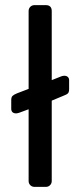

<svg xmlns="http://www.w3.org/2000/svg" viewBox="-20 -730 313 750"><path d="M23.9 -305.2V-338.9Q23.9 -350.1 28.6 -355Q33.2 -359.9 45.9 -365.2L91.8 -382.8V-687Q91.8 -696.8 98.4 -703.4Q105 -710 115.2 -710H159.2Q170.4 -710 176.3 -704.1Q182.1 -698.2 182.1 -687V-417L217.8 -431.2Q224.6 -434.1 231 -434.1Q239.7 -434.1 244.9 -429.4Q250 -424.8 250 -416V-381.8Q250 -370.6 245.6 -365.7Q241.2 -360.8 228 -356L182.1 -336.9V-22.9Q182.1 -13.2 175.5 -6.6Q168.9 0 159.2 0H115.2Q105 0 98.4 -6.6Q91.8 -13.2 91.8 -22.9V-303.2L56.2 -290Q48.3 -287.1 43 -287.1Q34.2 -287.1 29.1 -291.5Q23.9 -295.9 23.9 -305.2Z"/></svg>

Font: Rubik AZ
Style: Regular
Weight: 400
Designer: Hubert and Fischer
Foundry: Hubert & Fischer
Version: Version 2.000